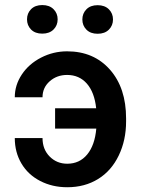

<svg xmlns="http://www.w3.org/2000/svg" viewBox="-20 -745 569 774"><path d="M39.6 0ZM250.5 -442.9Q209 -442.9 180.2 -417.2Q151.4 -391.6 151.4 -353H39.6Q39.6 -401.9 67.9 -444.6Q96.2 -487.3 145.5 -512.7Q194.8 -538.1 250.5 -538.1Q357.9 -538.1 423.1 -464.4Q488.3 -390.6 488.3 -267.6V-255.4Q488.3 -179.7 458.7 -118.2Q429.2 -56.6 375.5 -23.4Q321.8 9.8 251 9.8Q190.9 9.8 142.1 -15.4Q93.3 -40.5 66.4 -85.9Q39.6 -131.3 39.6 -188.5H151.4Q151.4 -143.1 180.2 -114Q209 -85 251 -85Q300.8 -85 331.5 -122.3Q362.3 -159.7 368.2 -226.6H202.1V-308.6H367.7Q360.8 -373 330.1 -408Q299.3 -442.9 250.5 -442.9ZM88.9 -667Q88.9 -691.4 105.2 -708Q121.6 -724.6 150.4 -724.6Q179.2 -724.6 195.8 -708Q212.4 -691.4 212.4 -667Q212.4 -642.6 195.8 -626Q179.2 -609.4 150.4 -609.4Q121.6 -609.4 105.2 -626Q88.9 -642.6 88.9 -667ZM312 -666.5Q312 -690.9 328.4 -707.5Q344.7 -724.1 373.5 -724.1Q402.3 -724.1 418.9 -707.5Q435.5 -690.9 435.5 -666.5Q435.5 -642.1 418.9 -625.5Q402.3 -608.9 373.5 -608.9Q344.7 -608.9 328.4 -625.5Q312 -642.1 312 -666.5Z"/></svg>

Font: Roboto Medium
Style: Regular
Weight: 500
Designer: Google
Version: Version 2.134; 2016; ttfautohint (v1.6)